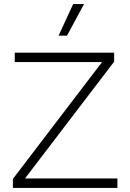

<svg xmlns="http://www.w3.org/2000/svg" viewBox="-20 -917 633 937"><path d="M390 -897 307 -743H266L337 -897ZM102 -46H553V0H43V-44L478 -614H52V-660H537V-616Z"/></svg>

Font: Elaine Sans Light
Style: Regular
Weight: 300
Designer: Wei Huang
Foundry: Wei Huang
Version: Version 2.001;December 24, 2019;FontCreator 12.0.0.2547 64-b